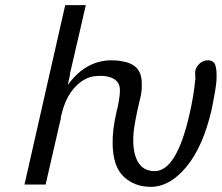

<svg xmlns="http://www.w3.org/2000/svg" viewBox="-20 -716 860 745"><path d="M75 0 233 -696H313L252 -432Q252 -426 249 -414L243 -386Q309 -478 406 -482Q432 -482 444 -480Q489 -474 509 -453.5Q529 -433 530 -397Q531 -369 527 -348L513 -287Q499 -220 498 -196Q493 -130 513.5 -91Q534 -52 580 -52Q664 -52 714 -267Q732 -344 738 -411Q738 -424 737 -430Q736 -450 751 -466Q766 -482 787 -482Q808 -482 815 -464.5Q822 -447 820 -404Q818 -373 801 -290Q768 -147 703.5 -69Q639 9 565 9Q502 9 460 -30.5Q418 -70 417 -159Q416 -213 433 -286L437 -302Q447 -350 445 -373Q442 -403 411 -415Q387 -424 355 -421Q310 -419 272 -379Q234 -339 218 -269Q216 -266 216 -258Q216 -250 214 -248L157 0Z"/></svg>

Font: Coval
Style: Light Italic
Weight: 300
Foundry: Context Ltd
Version: Version 001.000